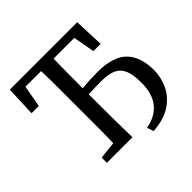

<svg xmlns="http://www.w3.org/2000/svg" viewBox="-183 -839 1067 1067"><g transform="rotate(-45 350.5 -305.0)"><path d="M30 -491 37 -669H567L574 -492H517L494 -619H331Q330 -562 329.5 -504.5Q329 -447 329 -388Q391 -394 449 -394Q573 -394 627 -339Q681 -284 681 -179Q681 -124 657 -71.5Q633 -19 580 17Q527 53 439 59L427 20Q503 6 542.5 -43.5Q582 -93 582 -178Q582 -242 567 -277.5Q552 -313 519.5 -328Q487 -343 433 -343Q403 -343 377.5 -342.5Q352 -342 329 -340V-310Q329 -233 329.5 -155Q330 -77 332 0H131V-41L233 -52Q235 -115 235 -180Q235 -245 235 -310V-359Q235 -424 235 -489Q235 -554 233 -619H110L87 -491Z"/></g></svg>

Font: Source Serif Pro
Style: Regular
Weight: 400
Designer: Frank Grießhammer
Foundry: Adobe Systems Incorporated
Version: Version 3.001;hotconv 1.0.111;makeotfexe 2.5.65597